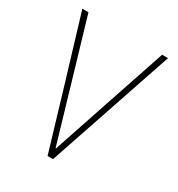

<svg xmlns="http://www.w3.org/2000/svg" viewBox="-143 -670 706 763"><g transform="rotate(30 210.0 -288.0)"><path d="M187 0Q144 -144 101 -288Q58 -432 14 -576H42Q81 -443 120.5 -310Q160 -177 199 -43H201Q246 -177 290.5 -310Q335 -443 380 -576H407L212 0Z"/></g></svg>

Font: Noto Sans Syriac Western Thin
Style: Regular
Weight: 100
Designer: Patrick Giasson and the Monotype Design Team
Foundry: Monotype Imaging Inc.
Version: Version 3.000; ttfautohint (v1.8.4.7-5d5b)